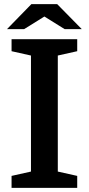

<svg xmlns="http://www.w3.org/2000/svg" viewBox="-20 -910 430 930"><path d="M260 -641V-79L354 -58V0H36V-58L130 -79V-641L36 -662V-720H354V-662ZM376 -769 257 -890H132L14 -769H97L195 -830L293 -769Z"/></svg>

Font: Domine
Style: Bold
Weight: 700
Designer: Pablo Impallari, Rodrigo Fuenzalida, Brenda Gallo
Foundry: Pablo Impallari, Rodrigo Fuenzalida, Brenda Gallo
Version: Version 2.000